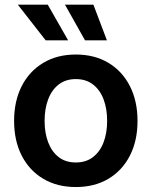

<svg xmlns="http://www.w3.org/2000/svg" viewBox="-20 -773 636 805"><path d="M297.9 11.2Q219.7 11.2 161.4 -23.4Q103 -58.1 71 -120.6Q39.1 -183.1 39.1 -266.1Q39.1 -349.1 71 -411.9Q103 -474.6 161.4 -509.5Q219.7 -544.4 297.9 -544.4Q376.5 -544.4 434.6 -509.5Q492.7 -474.6 524.7 -411.9Q556.6 -349.1 556.6 -266.1Q556.6 -183.1 524.7 -120.6Q492.7 -58.1 434.6 -23.4Q376.5 11.2 297.9 11.2ZM297.9 -91.8Q340.8 -91.8 370.1 -114.5Q399.4 -137.2 414.3 -176.5Q429.2 -215.8 429.2 -266.1Q429.2 -316.9 414.3 -356.4Q399.4 -396 370.1 -418.7Q340.8 -441.4 297.9 -441.4Q255.4 -441.4 226.1 -418.7Q196.8 -396 181.9 -356.4Q167 -316.9 167 -266.1Q167 -215.8 181.9 -176.5Q196.8 -137.2 225.8 -114.5Q254.9 -91.8 297.9 -91.8ZM336.4 -604 252.4 -753.4H371.6L428.2 -604ZM171.4 -604 54.7 -753.4H180.2L265.6 -604Z"/></svg>

Font: Inter 20pt SemiBold
Style: Regular
Weight: 600
Version: Version 4.001;git-66647c0bb